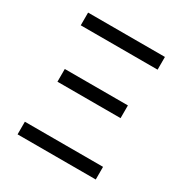

<svg xmlns="http://www.w3.org/2000/svg" viewBox="-165 -841 930 970"><g transform="rotate(30 300.0 -355.5)"><path d="M70.8 -73.7H526.9V0H70.8ZM112.3 -405.3H480.5V-331.1H112.3ZM71.8 -710.9H520V-636.7H71.8Z"/></g></svg>

Font: Roboto Mono
Style: Regular
Weight: 400
Designer: Google
Version: Version 2.000985; 2015; ttfautohint (v1.3)